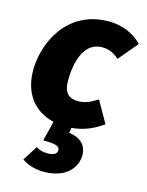

<svg xmlns="http://www.w3.org/2000/svg" viewBox="-122 -626 745 971"><g transform="rotate(15 250.5 -141.0)"><path d="M443 -44 379 -157C341 -133 314 -121 279 -121C234 -121 203 -140 203 -209C203 -294 226 -416 327 -416C359 -416 387 -406 416 -379L501 -480C456 -526 396 -551 326 -551C104 -551 19 -352 19 -214C19 -96 79 -13 186 12L160 116C223 116 248 123 247 145C246 166 226 174 197 174C173 174 155 168 137 158L88 235C113 253 152 269 202 269C329 269 371 193 371 139C371 87 339 53 277 45L282 18C344 13 396 -10 443 -44Z"/></g></svg>

Font: Fira Sans ExtraBold
Style: Italic
Weight: 800
Italic angle: -8°
Designer: bBox Type GmbH & Carrois Corporate GbR & Edenspiekermann AG
Foundry: bBox Type GmbH & Carrois Corporate GbR & Edenspiekermann AG
Version: Version 4.301;PS 004.301;hotconv 1.0.88;makeotf.lib2.5.64775